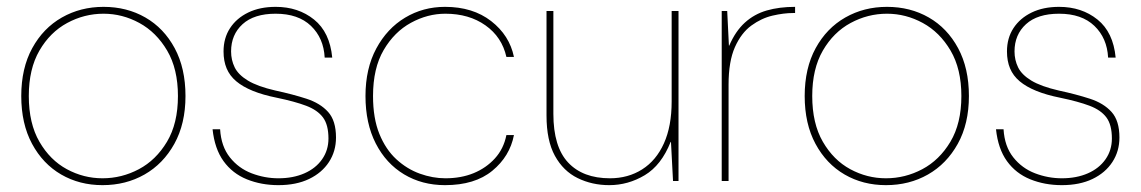

<svg xmlns="http://www.w3.org/2000/svg" viewBox="-20 -528 3329 560"><path d="M279 12Q212 12 158.5 -19Q105 -50 73.5 -108.5Q42 -167 42 -248Q42 -329 74 -387.5Q106 -446 160.5 -477Q215 -508 282 -508Q350 -508 404 -477Q458 -446 489.5 -387.5Q521 -329 521 -248Q521 -167 488.5 -108.5Q456 -50 401.5 -19Q347 12 279 12ZM279 -8Q335 -8 385 -34.5Q435 -61 467 -114.5Q499 -168 499 -248Q499 -327 467.5 -380.5Q436 -434 386.5 -461Q337 -488 282 -488Q226 -488 176 -461Q126 -434 95 -380.5Q64 -327 64 -248Q64 -168 95 -114.5Q126 -61 175 -34.5Q224 -8 279 -8Z M792 12Q742 12 700 -5Q658 -22 632 -58Q606 -94 600 -151H622Q625 -101 650.5 -69Q676 -37 714 -22.5Q752 -8 792 -8Q835 -8 868 -22.5Q901 -37 919.5 -63.5Q938 -90 938 -124Q938 -164 922 -185.5Q906 -207 873 -219.5Q840 -232 787 -243Q747 -251 717.5 -263Q688 -275 669 -291Q650 -307 641 -328.5Q632 -350 632 -378Q632 -417 651 -446Q670 -475 704 -491.5Q738 -508 784 -508Q850 -508 896 -471Q942 -434 949 -360H927Q924 -417 887 -452.5Q850 -488 784 -488Q721 -488 687.5 -457.5Q654 -427 654 -378Q654 -353 664.5 -331.5Q675 -310 703 -293Q731 -276 783 -264Q834 -253 874 -240Q914 -227 937 -201.5Q960 -176 960 -127Q960 -87 939.5 -55.5Q919 -24 881.5 -6Q844 12 792 12Z M1278 12Q1211 12 1158.5 -19.5Q1106 -51 1076 -109.5Q1046 -168 1046 -248Q1046 -328 1077.5 -386.5Q1109 -445 1161.5 -476.5Q1214 -508 1278 -508Q1359 -508 1412.5 -466.5Q1466 -425 1479 -362H1457Q1444 -420 1396 -454Q1348 -488 1279 -488Q1227 -488 1178.5 -461.5Q1130 -435 1099 -382Q1068 -329 1068 -248Q1068 -183 1086.5 -137.5Q1105 -92 1136 -63.5Q1167 -35 1204.5 -21.5Q1242 -8 1279 -8Q1325 -8 1361.5 -23Q1398 -38 1423.5 -66Q1449 -94 1457 -134H1479Q1467 -72 1416 -30Q1365 12 1278 12Z M1757 12Q1707 12 1665 -8.5Q1623 -29 1598.5 -73.5Q1574 -118 1574 -191V-496H1594V-196Q1594 -100 1637 -54Q1680 -8 1759 -8Q1812 -8 1853 -34Q1894 -60 1916.5 -110Q1939 -160 1939 -232V-496H1959V0H1943L1937 -114H1936Q1909 -46 1860.5 -17Q1812 12 1757 12Z M2085 0V-496H2101L2106 -395H2107Q2125 -437 2152.5 -462Q2180 -487 2216.5 -497.5Q2253 -508 2299 -508V-490H2293Q2266 -490 2233.5 -482.5Q2201 -475 2171.5 -453.5Q2142 -432 2123.5 -390.5Q2105 -349 2105 -281V0Z M2564 12Q2497 12 2443.5 -19Q2390 -50 2358.5 -108.5Q2327 -167 2327 -248Q2327 -329 2359 -387.5Q2391 -446 2445.5 -477Q2500 -508 2567 -508Q2635 -508 2689 -477Q2743 -446 2774.5 -387.5Q2806 -329 2806 -248Q2806 -167 2773.5 -108.5Q2741 -50 2686.5 -19Q2632 12 2564 12ZM2564 -8Q2620 -8 2670 -34.5Q2720 -61 2752 -114.5Q2784 -168 2784 -248Q2784 -327 2752.5 -380.5Q2721 -434 2671.5 -461Q2622 -488 2567 -488Q2511 -488 2461 -461Q2411 -434 2380 -380.5Q2349 -327 2349 -248Q2349 -168 2380 -114.5Q2411 -61 2460 -34.5Q2509 -8 2564 -8Z M3077 12Q3027 12 2985 -5Q2943 -22 2917 -58Q2891 -94 2885 -151H2907Q2910 -101 2935.5 -69Q2961 -37 2999 -22.5Q3037 -8 3077 -8Q3120 -8 3153 -22.5Q3186 -37 3204.5 -63.5Q3223 -90 3223 -124Q3223 -164 3207 -185.5Q3191 -207 3158 -219.5Q3125 -232 3072 -243Q3032 -251 3002.5 -263Q2973 -275 2954 -291Q2935 -307 2926 -328.5Q2917 -350 2917 -378Q2917 -417 2936 -446Q2955 -475 2989 -491.5Q3023 -508 3069 -508Q3135 -508 3181 -471Q3227 -434 3234 -360H3212Q3209 -417 3172 -452.5Q3135 -488 3069 -488Q3006 -488 2972.5 -457.5Q2939 -427 2939 -378Q2939 -353 2949.5 -331.5Q2960 -310 2988 -293Q3016 -276 3068 -264Q3119 -253 3159 -240Q3199 -227 3222 -201.5Q3245 -176 3245 -127Q3245 -87 3224.5 -55.5Q3204 -24 3166.5 -6Q3129 12 3077 12Z"/></svg>

Font: DM Sans 28pt Thin
Style: Regular
Weight: 250
Version: Version 4.004;gftools[0.9.30]